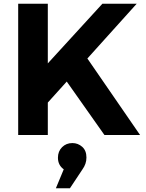

<svg xmlns="http://www.w3.org/2000/svg" viewBox="-20 -720 777 1024"><path d="M537 0 336 -285 235 -173V0H77V-700H235V-382L526 -700H709L446 -408L727 0ZM366 43Q396 43 418.5 63Q441 83 441 120Q441 138 435.5 153.5Q430 169 420 183L353 284H278L320 183Q289 161 289 121Q289 87 311 65Q333 43 366 43Z"/></svg>

Font: Montserrat Semi Bold
Style: Regular
Weight: 600
Designer: Julieta Ulanovsky
Foundry: Julieta Ulanovsky
Version: Version 3.001 September 28, 2015